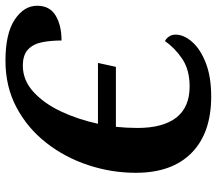

<svg xmlns="http://www.w3.org/2000/svg" viewBox="-64 -700 774 685"><g transform="rotate(-90 322.5 -357.0)"><path d="M321 10Q191 10 120 -60Q49 -130 49 -259Q49 -346 76.5 -429Q104 -512 156 -578.5Q208 -645 282 -684.5Q356 -724 449 -724Q546 -724 595.5 -691Q645 -658 645 -611Q645 -566 610 -545Q575 -524 521 -524Q521 -561 515 -592.5Q509 -624 489.5 -643Q470 -662 431 -662Q379 -662 337.5 -624Q296 -586 267.5 -525Q239 -464 224 -394H441L427 -330H213Q209 -290 209 -253Q209 -162 246 -114.5Q283 -67 357 -67Q416 -67 455 -93Q494 -119 519 -155Q529 -150 535.5 -140Q542 -130 542 -117Q542 -88 516.5 -58.5Q491 -29 441.5 -9.5Q392 10 321 10Z"/></g></svg>

Font: Noto Serif SemiCondensed
Style: Bold Italic
Weight: 700
Width: 4
Italic angle: -12°
Designer: Monotype Design Team
Foundry: Monotype Imaging Inc.
Version: Version 2.014